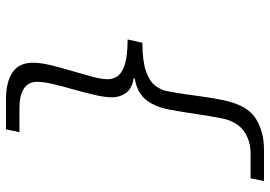

<svg xmlns="http://www.w3.org/2000/svg" viewBox="-150 -598 900 640"><g transform="rotate(90 300.0 -278.0)"><path d="M310.3 152Q253.8 152 221.4 130.4Q189.1 108.8 189.1 62.1Q189.1 36 197.5 1.8Q206 -32.3 216.6 -68.1Q227.2 -104 235.7 -135.6Q244.1 -167.2 244.1 -187.3Q244.1 -204 234.7 -218.9Q225.2 -233.8 196.9 -243.4Q168.5 -253.1 111.5 -253.5L122.6 -302.5Q184.3 -302.9 217.7 -314.7Q251 -326.5 265.1 -345Q279.3 -363.4 283.3 -382.3Q289.6 -413.9 293.9 -444.7Q298.1 -475.5 302.6 -507.2Q307.1 -539 314.1 -573.4Q330.5 -651.3 373.8 -679.7Q417.2 -708 480.7 -708H583.4L574.3 -663.2H491.4Q447.8 -663.2 416.2 -640.2Q384.7 -617.1 374.8 -568.6Q366.5 -526.2 359.9 -480.7Q353.2 -435.2 344.6 -388.6Q334.5 -340 310.6 -312.2Q286.7 -284.4 241.9 -277.3L241.5 -273.3Q275.3 -268.2 289.8 -247.9Q304.4 -227.6 304.4 -201.9Q304.4 -178 296.6 -144.3Q288.9 -110.5 278.6 -74.5Q268.3 -38.5 260.6 -6.3Q252.8 25.9 252.8 48Q252.8 78.3 275.9 92.8Q299 107.2 339.9 107.2H420.7L411.1 152Z"/></g></svg>

Font: SourceCodeVF
Style: Italic
Weight: 200
Italic angle: -11°
Monospace: yes
Designer: Paul D. Hunt, Teo Tuominen
Foundry: Adobe
Version: Version 1.026;hotconv 1.1.0;makeotfexe 2.6.0